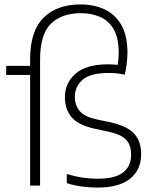

<svg xmlns="http://www.w3.org/2000/svg" viewBox="-20 -838 696 867"><path d="M421 9Q383 9 348.8 4.2Q314.5 -0.5 281.5 -11V-52Q321 -40.5 354.2 -35.8Q387.5 -31 421.5 -31Q499.5 -31 535.8 -59.2Q572 -87.5 572 -139Q572 -183.5 549.2 -207.2Q526.5 -231 473.5 -242.5L406.5 -257Q333.5 -273 303.2 -308.8Q273 -344.5 273 -399Q273 -463 321 -505.2Q369 -547.5 468.5 -547.5Q489.5 -547.5 511.5 -545Q516 -574 516 -600Q516 -666.5 493.5 -705.5Q471 -744.5 432.2 -761.5Q393.5 -778.5 345 -778.5Q258 -778.5 209.5 -730.5Q161 -682.5 161 -568.5V0H116V-499.5H8V-540.5H116V-571Q116 -697.5 176.5 -757.8Q237 -818 344 -818Q404 -818 452 -795.8Q500 -773.5 527.8 -725.5Q555.5 -677.5 555.5 -600Q555.5 -575 551.8 -547.2Q548 -519.5 543.5 -501Q529 -504 512.2 -506.2Q495.5 -508.5 470.5 -508.5Q388 -508.5 353 -477.8Q318 -447 318 -401.5Q318 -362.5 339.5 -337Q361 -311.5 413.5 -299.5L480 -285.5Q556.5 -268 587 -233.2Q617.5 -198.5 617.5 -142Q617.5 -72 568 -31.5Q518.5 9 421 9Z"/></svg>

Font: Encode Sans XLt
Style: Regular
Weight: 200
Designer: Multiple Designers
Foundry: Impallari Type
Version: Version 3.002; ttfautohint (v1.8.3) -l 8 -r 50 -G 200 -x 14 